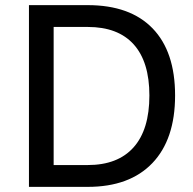

<svg xmlns="http://www.w3.org/2000/svg" viewBox="-20 -728 750 748"><path d="M662.1 -356Q662.1 -185.1 573.5 -92.5Q484.9 0 321.8 0H92.8V-708H321.8Q486.8 -708 574.5 -617.4Q662.1 -526.9 662.1 -356ZM562 -356Q562 -486.8 501 -554.9Q439.9 -623 321.8 -623H189V-85H321.8Q439 -85 500.5 -154.1Q562 -223.1 562 -356Z"/></svg>

Font: Sarala
Style: Regular
Weight: 400
Designer: Andres Torresi
Foundry: Huerta Tipografica
Version: Version 1.004;PS 001.003;hotconv 1.0.70;makeotf.lib2.5.58329